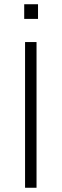

<svg xmlns="http://www.w3.org/2000/svg" viewBox="-20 -884 290 904"><path d="M98 0V-686H152V0ZM94 -795V-864H159V-795Z"/></svg>

Font: Archivo SemiBold Thin
Style: Regular
Weight: 250
Version: Version 2.001